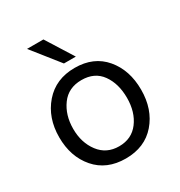

<svg xmlns="http://www.w3.org/2000/svg" viewBox="-171 -835 904 964"><g transform="rotate(-30 281.0 -353.5)"><path d="M318 -560H249L125 -716H220ZM283 -444Q207 -444 166 -388Q125 -332 125 -252Q125 -172 167 -116.5Q209 -61 282 -61Q355 -61 396 -115.5Q437 -170 437 -252.5Q437 -335 398 -389.5Q359 -444 283 -444ZM284 -514Q394 -514 456.5 -440Q519 -366 519 -252.5Q519 -139 455 -65Q391 9 280.5 9Q170 9 106.5 -64.5Q43 -138 43 -250.5Q43 -363 108.5 -438.5Q174 -514 284 -514Z"/></g></svg>

Font: Hind Kochi
Style: Regular
Weight: 400
Designer: Dhruvi Tolia
Foundry: Indian Type Foundry
Version: Version 0.702;PS 1.0;hotconv 1.0.81;makeotf.lib2.5.63406